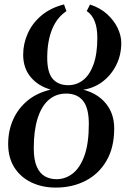

<svg xmlns="http://www.w3.org/2000/svg" viewBox="-20 -839 570 870"><path d="M233 11Q171 11 122 -12.5Q73 -36 45 -80.2Q17 -124.5 17 -186.5Q17 -246 39.2 -296.5Q61.5 -347 104.5 -382.8Q147.5 -418.5 210 -433Q153 -449 119 -489.8Q85 -530.5 85 -591Q85 -641 105.8 -687.5Q126.5 -734 167.8 -768.8Q209 -803.5 270 -819L281 -788.5Q237.5 -759.5 215.8 -705.5Q194 -651.5 194 -577Q194 -510.5 218.8 -481.8Q243.5 -453 289 -453Q327 -453 356.8 -476.2Q386.5 -499.5 403.8 -547.2Q421 -595 421 -668Q421 -712.5 409 -742.8Q397 -773 373 -789L388 -818.5Q434 -803.5 465.5 -774.8Q497 -746 513.2 -711.8Q529.5 -677.5 529.5 -644.5Q529.5 -590 507 -544.8Q484.5 -499.5 445.8 -469.8Q407 -440 357.5 -432.5Q422 -416 459.8 -370Q497.5 -324 497.5 -257Q497.5 -171 462.8 -111Q428 -51 368 -20Q308 11 233 11ZM236 -27Q276.5 -27 309.8 -53Q343 -79 362.8 -134.2Q382.5 -189.5 382.5 -277.5Q382.5 -350 356 -382.5Q329.5 -415 280 -415Q233 -415 200.2 -386Q167.5 -357 150.2 -301.8Q133 -246.5 133 -168Q133 -115 146.5 -84.2Q160 -53.5 183.2 -40.2Q206.5 -27 236 -27Z"/></svg>

Font: Merriweather 96pt Medium
Style: Italic
Weight: 500
Italic angle: -7.8°
Version: Version 2.101